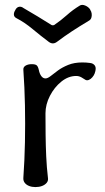

<svg xmlns="http://www.w3.org/2000/svg" viewBox="-20 -761 429 781"><path d="M124 0Q110 0 98.5 -4.5Q87 -9 80.5 -17.5Q74 -26 75 -38Q80 -108 81.5 -183Q83 -258 81.5 -332.5Q80 -407 75 -477Q74 -488 84 -494Q94 -500 109 -500Q124 -500 129.5 -495Q135 -490 138 -476Q141 -461 148 -451.5Q155 -442 165 -442Q174 -442 186.5 -452Q199 -462 216 -474.5Q233 -487 257.5 -497Q282 -507 315 -507Q323 -507 330.5 -506.5Q338 -506 345 -505Q359 -504 366 -494Q373 -484 365 -462Q362 -454 355.5 -446.5Q349 -439 341.5 -436Q334 -433 328 -436Q321 -441 311 -446.5Q301 -452 290 -452Q258 -452 229.5 -429Q201 -406 183 -371Q165 -336 165 -300Q165 -258 165.5 -213.5Q166 -169 168 -124.5Q170 -80 175 -38Q177 -26 170 -17.5Q163 -9 151 -4.5Q139 0 124 0ZM347 -721Q352 -714 353 -705Q354 -696 351.5 -688.5Q349 -681 342 -677Q302 -653 273 -634Q244 -615 212 -591Q195 -578 178 -591Q146 -615 113 -642.5Q80 -670 47 -687Q37 -692 36.5 -701.5Q36 -711 43 -721V-722Q49 -732 58 -733.5Q67 -735 76 -728Q105 -711 133.5 -694Q162 -677 190 -659Q192 -658 195 -658Q198 -658 200 -659Q228 -678 252 -699.5Q276 -721 304 -738Q313 -744 326.5 -738.5Q340 -733 347 -722Z"/></svg>

Font: Winky Sans Light
Style: Regular
Weight: 300
Designer: Simon Atzbach
Foundry: typofactur
Version: Version 1.205